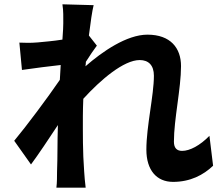

<svg xmlns="http://www.w3.org/2000/svg" viewBox="-20 -827 1040 892"><path d="M970 -57 953 -196C909 -151 862 -126 826 -126C801 -126 788 -140 788 -169C788 -273 821 -416 821 -520C821 -604 772 -666 665 -666C569 -666 456 -588 377 -519C378 -526 379 -533 379 -540C396 -567 417 -598 430 -615L393 -662C401 -726 408 -775 415 -803L270 -807C275 -776 274 -747 274 -719C274 -708 273 -680 270 -643C227 -636 185 -633 156 -630C121 -627 98 -628 70 -629L82 -502C138 -510 214 -520 262 -525L258 -456C202 -374 102 -240 46 -173L124 -63C159 -110 206 -181 249 -246C246 -161 248 -106 245 -28C245 -12 245 24 242 45H378C375 22 372 -12 371 -31C364 -124 365 -207 365 -288C365 -313 366 -340 367 -368C448 -457 555 -548 629 -548C670 -548 695 -524 695 -475C695 -385 660 -239 660 -132C660 -36 708 18 784 18C864 18 925 -14 970 -57Z"/></svg>

Font: Spoqa Han Sans Neo Bold
Style: Bold
Weight: 700
Designer: [Spoqa Han Sans Neo] Dong-huui Kim  Younghwa Kang  Yujin Lee  [Noto Sans] Ryoko NISHIZUKA  (kana & ideographs); Paul D. 
Foundry: Spoqa (http://www.spoqa-han-sans.com)
Version: Version 1.100;hotconv 1.0.109;makeotfexe 2.5.65596